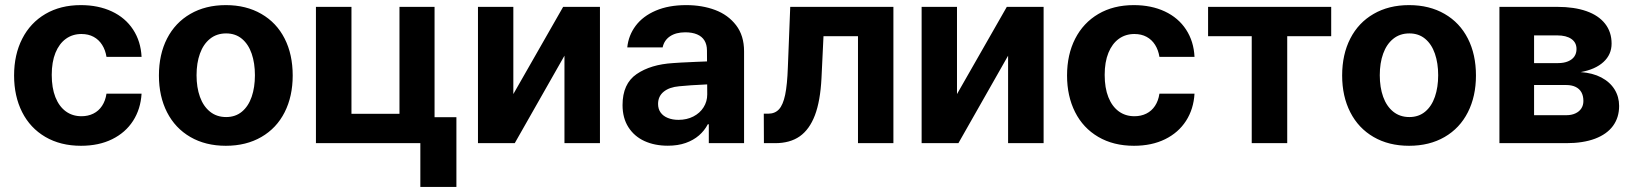

<svg xmlns="http://www.w3.org/2000/svg" viewBox="-20 -557 6352 747"><path d="M34.8 -263.2Q34.8 -344.4 66.5 -406.4Q98.1 -468.3 156.7 -502.7Q215.4 -537.1 294.4 -537.1Q362.6 -537.1 415.2 -512.5Q467.8 -487.8 497.8 -442Q527.8 -396.2 530.8 -335.8H394.3Q390.1 -362.3 377.3 -382.5Q364.6 -402.7 344.2 -413.7Q323.9 -424.7 296.9 -424.7Q262.2 -424.7 236.2 -405.9Q210.2 -387 195.7 -351.4Q181.3 -315.8 181.3 -265.6Q181.3 -215 195.5 -179Q209.8 -143 235.8 -123.9Q261.8 -104.8 296.9 -104.8Q322.6 -104.8 343.2 -115Q363.9 -125.2 377 -145.1Q390.2 -165 394.3 -192.7H530.8Q527.2 -132.7 497.7 -86.8Q468.1 -40.9 416.3 -15.4Q364.5 10.2 295.2 10.2Q215.4 10.2 156.3 -24.4Q97.3 -59 66 -121Q34.8 -183 34.8 -263.2Z M598.3 -263.2Q598.3 -345.3 629.9 -407Q661.6 -468.8 720.6 -502.9Q779.7 -537.1 858.7 -537.1Q937.7 -537.1 996.8 -502.9Q1056 -468.8 1087.4 -407Q1118.8 -345.3 1118.8 -263.2Q1118.8 -182.2 1087.4 -120.2Q1056 -58.2 996.8 -24Q937.7 10.2 858.7 10.2Q779.7 10.2 720.6 -24Q661.6 -58.2 629.9 -120.2Q598.3 -182.2 598.3 -263.2ZM971.8 -264.4Q971.8 -311.3 959.2 -348.1Q946.5 -385 921.3 -406Q896.1 -427 859.8 -427Q823 -427 797 -406Q771 -385 757.9 -348.4Q744.7 -311.9 744.7 -264.4Q744.7 -216.9 757.9 -180.2Q771 -143.6 797 -122.6Q823 -101.6 859.8 -101.6Q896.1 -101.6 921.3 -122.6Q946.5 -143.6 959.2 -180.5Q971.8 -217.4 971.8 -264.4Z M1670.7 0H1209.2V-530.3H1347.4V-114.2H1534.2V-530.3H1670.7ZM1755.7 170.3H1615.4V-100.9H1755.7Z M2171 -530.3H2314.2V0H2176.1V-340.3L1982.7 0H1839.6V-530.3H1977.2V-191Z M2669.5 -225.3 2622.7 -221.4Q2584.1 -218 2562.2 -200.2Q2540.3 -182.4 2540.3 -152.6Q2540.3 -133 2550.3 -119.1Q2560.3 -105.2 2578.5 -98Q2596.7 -90.7 2619.5 -90.7Q2652.2 -90.7 2677.6 -103.8Q2703.1 -116.9 2717.3 -139.5Q2731.6 -162.1 2731.6 -189.6L2730.5 -360.7Q2730.5 -383.3 2720.9 -399.2Q2711.3 -415.1 2692.2 -423.2Q2673.1 -431.3 2646.3 -431.3Q2610.1 -431.3 2587 -415.9Q2564 -400.5 2558.1 -372.7H2420.5Q2425.2 -419.5 2453.3 -456.9Q2481.5 -494.3 2531.5 -515.7Q2581.5 -537.1 2649.7 -537.1Q2711.6 -537.1 2762.2 -518.2Q2812.7 -499.3 2843.8 -458.9Q2874.9 -418.5 2874.9 -357.3V0H2737.7V-73.4H2733.8Q2720.7 -48.4 2699.3 -30Q2677.9 -11.5 2647.7 -0.8Q2617.4 9.9 2578.3 9.9Q2527 9.9 2487.4 -8.2Q2447.7 -26.4 2424.9 -62.1Q2402.1 -97.8 2402.1 -148.2Q2402.1 -231.2 2456.8 -268.7Q2511.5 -306.3 2599.1 -311.6Q2613.8 -313.1 2689.5 -316.4L2737.5 -318.3L2738.4 -229Q2718.6 -228.4 2669.5 -225.3Z M2951.6 -114.7H2969Q2995 -114.7 3010.7 -131.7Q3026.4 -148.7 3034.7 -187.9Q3042.9 -227.2 3045.3 -295.9L3054.5 -530.3H3455.9V0H3318.1V-416.1H3183.9L3176.1 -253Q3171.6 -164 3150.5 -108.5Q3129.3 -53.1 3091.4 -26.5Q3053.5 0 2995.9 0H2952.1Z M3897.1 -530.3H4040.3V0H3902.1V-340.3L3708.8 0H3565.7V-530.3H3703.3V-191Z M4131.5 -263.2Q4131.5 -344.4 4163.1 -406.4Q4194.8 -468.3 4253.4 -502.7Q4312 -537.1 4391.1 -537.1Q4459.3 -537.1 4511.9 -512.5Q4564.5 -487.8 4594.5 -442Q4624.5 -396.2 4627.4 -335.8H4490.9Q4486.7 -362.3 4474 -382.5Q4461.3 -402.7 4440.9 -413.7Q4420.6 -424.7 4393.6 -424.7Q4358.9 -424.7 4332.9 -405.9Q4306.9 -387 4292.4 -351.4Q4277.9 -315.8 4277.9 -265.6Q4277.9 -215 4292.2 -179Q4306.5 -143 4332.5 -123.9Q4358.4 -104.8 4393.6 -104.8Q4419.3 -104.8 4439.9 -115Q4460.6 -125.2 4473.7 -145.1Q4486.9 -165 4490.9 -192.7H4627.4Q4623.9 -132.7 4594.4 -86.8Q4564.8 -40.9 4513 -15.4Q4461.1 10.2 4391.9 10.2Q4312 10.2 4253 -24.4Q4193.9 -59 4162.7 -121Q4131.5 -183 4131.5 -263.2Z M4680.2 -530.3H5159.2V-416.1H4988.1V0H4850V-416.1H4680.2Z M5201.8 -263.2Q5201.8 -345.3 5233.5 -407Q5265.1 -468.8 5324.2 -502.9Q5383.2 -537.1 5462.2 -537.1Q5541.3 -537.1 5600.4 -502.9Q5659.5 -468.8 5690.9 -407Q5722.4 -345.3 5722.4 -263.2Q5722.4 -182.2 5690.9 -120.2Q5659.5 -58.2 5600.4 -24Q5541.3 10.2 5462.2 10.2Q5383.2 10.2 5324.2 -24Q5265.1 -58.2 5233.5 -120.2Q5201.8 -182.2 5201.8 -263.2ZM5575.4 -264.4Q5575.4 -311.3 5562.7 -348.1Q5550 -385 5524.8 -406Q5499.6 -427 5463.3 -427Q5426.5 -427 5400.5 -406Q5374.6 -385 5361.4 -348.4Q5348.2 -311.9 5348.2 -264.4Q5348.2 -216.9 5361.4 -180.2Q5374.6 -143.6 5400.5 -122.6Q5426.5 -101.6 5463.3 -101.6Q5499.6 -101.6 5524.8 -122.6Q5550 -143.6 5562.7 -180.5Q5575.4 -217.4 5575.4 -264.4Z M5813.7 -530.3H6038.8Q6104.7 -530.3 6152 -513.7Q6199.2 -497.2 6224.6 -465Q6250.1 -432.7 6250.1 -387.4Q6250.1 -344.9 6218.6 -315.9Q6187.1 -286.9 6129.8 -276.5Q6176.4 -273.3 6210.1 -255.6Q6243.7 -237.9 6261.6 -209.2Q6279.4 -180.4 6279.4 -144.8Q6279.4 -99.9 6255.7 -67.4Q6231.9 -34.9 6185.7 -17.4Q6139.5 0 6073.7 0H5813.7ZM6140.4 -164.3Q6140.4 -183.9 6132.7 -197.9Q6124.9 -211.8 6109.8 -219Q6094.8 -226.2 6073.7 -226.2H5948.5V-108.8H6073.7Q6094.4 -108.8 6109.4 -115.9Q6124.5 -122.9 6132.4 -135.2Q6140.4 -147.4 6140.4 -164.3ZM6113.6 -366.2Q6113.6 -391.6 6093.7 -405.4Q6073.8 -419.3 6038.8 -419.3H5948.5V-311.5H6042.1Q6064.4 -311.5 6080.6 -318.3Q6096.9 -325.1 6105.2 -337.2Q6113.6 -349.4 6113.6 -366.2Z"/></svg>

Font: WEMIX Pretendard Variable
Style: Regular
Weight: 400
Designer: Base glyphs from Inter by Rasmus Andersson; Hangeul glyphs from Noto Sans CJK(Source Han Sans) by Jang Soo-young and Kan
Foundry: Kil Hyung-jin
Version: Version 1.000;Glyphs 3.2 (3208)